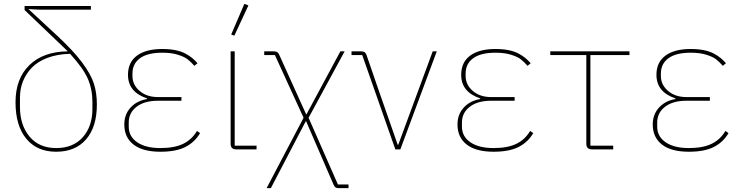

<svg xmlns="http://www.w3.org/2000/svg" viewBox="-20 -771 3833 991"><path d="M60.1 -243.2Q60.1 -365.2 131.6 -434.8Q203.1 -504.4 328.1 -505.9V-507.8L106.9 -719.2V-740.2H449.2V-721.2H182.1L127.9 -724.1V-723.1L273.9 -587.9Q357.9 -509.8 403.1 -449.5Q448.2 -389.2 464.1 -340.8Q480 -292.5 480 -231.9Q480 -116.2 424.6 -52Q369.1 12.2 270 12.2Q170.9 12.2 115.5 -55.2Q60.1 -122.6 60.1 -243.2ZM457 -209V-245.1Q457 -310.1 433.3 -364.5Q409.7 -418.9 341.8 -493.2Q276.4 -491.7 225.6 -472.7Q174.8 -453.6 144.3 -421.9Q113.8 -390.1 98.4 -351.1Q83 -312 83 -267.1V-219.2Q83 -125 132.6 -65.9Q182.1 -6.8 270 -6.8Q357.9 -6.8 407.5 -63Q457 -119.1 457 -209Z M807.6 12.2Q717.3 12.2 669.4 -24.7Q621.6 -61.5 621.6 -128.9Q621.6 -179.7 653.3 -215.1Q685.1 -250.5 738.8 -259.8V-263.2Q640.6 -295.9 640.6 -384.8Q640.6 -449.7 687 -483.9Q733.4 -518.1 817.4 -518.1Q855 -518.1 884.8 -512.2Q914.6 -506.3 936 -494.9Q957.5 -483.4 971.2 -472.2Q984.9 -460.9 999.5 -444.8L983.4 -431.2Q964.8 -452.1 948.2 -465.1Q931.6 -478 897.9 -488.5Q864.3 -499 818.4 -499Q741.7 -499 702.6 -470.5Q663.6 -441.9 663.6 -391.1V-378.9Q663.6 -333.5 700.4 -301.8Q737.3 -270 795.4 -270H916.5V-251H794.4Q725.6 -251 685.1 -220Q644.5 -189 644.5 -138.2V-117.2Q644.5 -66.4 688.2 -36.6Q731.9 -6.8 807.6 -6.8Q880.4 -6.8 925.3 -28.6Q970.2 -50.3 996.6 -95.2L1012.7 -84Q985.8 -37.6 937.5 -12.7Q889.2 12.2 807.6 12.2Z M1189.5 -586.9 1173.3 -592.8 1241.2 -751 1262.2 -743.2ZM1199.2 0Q1170.4 0 1170.4 -28.8V-505.9H1191.4V-19H1304.2V0Z M1356 200.2 1546.9 -163.1 1398.9 -486.8H1343.8V-505.9H1393.1Q1405.3 -505.9 1411.4 -501.7Q1417.5 -497.6 1421.9 -486.8L1560.1 -181.2H1562L1736.8 -505.9H1758.8L1572.8 -163.1L1724.1 181.2H1778.8V200.2H1730Q1717.8 200.2 1711.7 196Q1705.6 191.9 1701.2 181.2L1560.1 -145H1558.1L1377.9 200.2Z M2020.5 0 1849.6 -486.8H1794.4V-505.9H1843.8Q1855.5 -505.9 1861.6 -501.7Q1867.7 -497.6 1871.6 -487.8L1929.7 -318.8L2032.7 -23.9H2035.6L2213.4 -505.9H2234.4L2046.4 0Z M2527.3 12.2Q2437 12.2 2389.2 -24.7Q2341.3 -61.5 2341.3 -128.9Q2341.3 -179.7 2373 -215.1Q2404.8 -250.5 2458.5 -259.8V-263.2Q2360.4 -295.9 2360.4 -384.8Q2360.4 -449.7 2406.7 -483.9Q2453.1 -518.1 2537.1 -518.1Q2574.7 -518.1 2604.5 -512.2Q2634.3 -506.3 2655.8 -494.9Q2677.2 -483.4 2690.9 -472.2Q2704.6 -460.9 2719.2 -444.8L2703.1 -431.2Q2684.6 -452.1 2668 -465.1Q2651.4 -478 2617.7 -488.5Q2584 -499 2538.1 -499Q2461.4 -499 2422.4 -470.5Q2383.3 -441.9 2383.3 -391.1V-378.9Q2383.3 -333.5 2420.2 -301.8Q2457 -270 2515.1 -270H2636.2V-251H2514.2Q2445.3 -251 2404.8 -220Q2364.3 -189 2364.3 -138.2V-117.2Q2364.3 -66.4 2408 -36.6Q2451.7 -6.8 2527.3 -6.8Q2600.1 -6.8 2645 -28.6Q2689.9 -50.3 2716.3 -95.2L2732.4 -84Q2705.6 -37.6 2657.2 -12.7Q2608.9 12.2 2527.3 12.2Z M3035.2 0Q3006.3 0 3006.3 -28.8V-486.8H2820.3V-505.9H3229V-486.8H3027.3V-19H3145V0Z M3535.2 12.2Q3444.8 12.2 3397 -24.7Q3349.1 -61.5 3349.1 -128.9Q3349.1 -179.7 3380.9 -215.1Q3412.6 -250.5 3466.3 -259.8V-263.2Q3368.2 -295.9 3368.2 -384.8Q3368.2 -449.7 3414.6 -483.9Q3460.9 -518.1 3544.9 -518.1Q3582.5 -518.1 3612.3 -512.2Q3642.1 -506.3 3663.6 -494.9Q3685.1 -483.4 3698.7 -472.2Q3712.4 -460.9 3727.1 -444.8L3710.9 -431.2Q3692.4 -452.1 3675.8 -465.1Q3659.2 -478 3625.5 -488.5Q3591.8 -499 3545.9 -499Q3469.2 -499 3430.2 -470.5Q3391.1 -441.9 3391.1 -391.1V-378.9Q3391.1 -333.5 3428 -301.8Q3464.8 -270 3522.9 -270H3644V-251H3522Q3453.1 -251 3412.6 -220Q3372.1 -189 3372.1 -138.2V-117.2Q3372.1 -66.4 3415.8 -36.6Q3459.5 -6.8 3535.2 -6.8Q3607.9 -6.8 3652.8 -28.6Q3697.8 -50.3 3724.1 -95.2L3740.2 -84Q3713.4 -37.6 3665 -12.7Q3616.7 12.2 3535.2 12.2Z"/></svg>

Font: Anuphan Thin
Style: Regular
Weight: 250
Designer: Mike Abbink, Paul van der Laan, Pieter van Rosmalen, Mint Tantisuwanna
Foundry: Bold Monday; Cadson Demak
Version: Version 3.002;hotconv 1.0.109;makeotfexe 2.5.65596